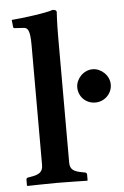

<svg xmlns="http://www.w3.org/2000/svg" viewBox="-51 -736 503 776"><g transform="rotate(-5 200.0 -348.0)"><path d="M95 -563V-77C95 -49 79 -39 47 -34L35 -32C30 -31 27 -29 27 -23V0L29 2C29 2 113 0 148 0C187 0 271 2 271 2L273 0V-23C273 -29 269 -31 265 -32L254 -34C221 -40 205 -49 205 -77V-583C205 -648 208 -688 208 -688C208 -695 201 -698 192 -698C167 -688 65 -675 24 -672L27 -643C27 -640 30 -638 33 -638L65 -636C85 -636 95 -628 95 -563ZM332 -310C370 -310 400 -341 400 -377C400 -415 366 -445 332 -445C295 -445 264 -412 264 -377C264 -342 291 -310 332 -310Z"/></g></svg>

Font: Libertinus Serif Semibold
Style: Regular
Weight: 600
Designer: Philipp H. Poll, Khaled Hosny
Foundry: Caleb Maclennan
Version: Version 7.050;RELEASE